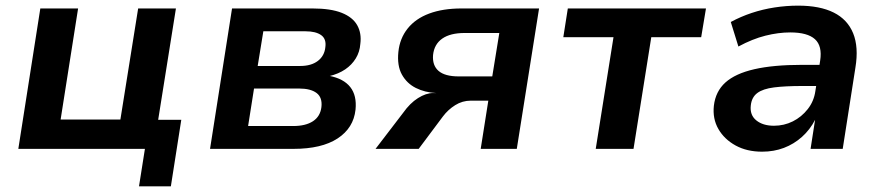

<svg xmlns="http://www.w3.org/2000/svg" viewBox="-20 -528 3131 681"><path d="M473 133 494 0H45L123 -498H257L195 -104H407L470 -498H604L541 -103H623L586 133Z M725 0 803 -498H1088Q1153 -498 1192 -482.5Q1231 -467 1247 -438.5Q1263 -410 1258 -372Q1256 -344 1242 -321Q1228 -298 1204.5 -282Q1181 -266 1148 -258V-259Q1199 -249 1222.5 -219Q1246 -189 1241 -139Q1234 -74 1177.5 -37Q1121 0 1021 0ZM860 -81H1020Q1064 -81 1090 -98Q1116 -115 1120 -148Q1124 -182 1103 -198Q1082 -214 1041 -214H881ZM894 -294H1045Q1084 -294 1107.5 -312Q1131 -330 1134 -361Q1138 -390 1119 -403.5Q1100 -417 1064 -417H914Z M1312 0 1410 -128Q1434 -162 1462.5 -180Q1491 -198 1516 -198H1527Q1487 -200 1455 -216Q1423 -232 1405.5 -263.5Q1388 -295 1393 -344Q1398 -392 1426 -427Q1454 -462 1502.5 -480Q1551 -498 1617 -498H1892L1813 0H1685L1712 -171H1650Q1620 -171 1594.5 -155Q1569 -139 1551 -115L1465 0ZM1607 -257H1726L1751 -411H1628Q1577 -411 1548.5 -391Q1520 -371 1516 -333Q1513 -296 1535.5 -276.5Q1558 -257 1607 -257Z M2093 0 2156 -396H1978L1994 -498H2484L2467 -396H2290L2227 0Z M2683 10Q2629 10 2589 -12Q2549 -34 2528 -70.5Q2507 -107 2512 -153Q2518 -204 2553 -235.5Q2588 -267 2655.5 -282.5Q2723 -298 2825 -298H2903L2892 -223H2826Q2765 -223 2725.5 -218Q2686 -213 2666 -198Q2646 -183 2643 -154Q2639 -120 2662.5 -101Q2686 -82 2725 -82Q2761 -82 2792 -97.5Q2823 -113 2845 -141Q2867 -169 2872 -205L2889 -313Q2897 -365 2870.5 -389Q2844 -413 2783 -413Q2741 -413 2695 -401.5Q2649 -390 2599 -363L2572 -450Q2607 -469 2646 -482Q2685 -495 2727 -501.5Q2769 -508 2811 -508Q2888 -508 2937 -483.5Q2986 -459 3006 -410Q3026 -361 3014 -288L2969 0H2855L2871 -103Q2853 -68 2824.5 -42.5Q2796 -17 2760.5 -3.5Q2725 10 2683 10Z"/></svg>

Font: Nunito Sans 8pt
Style: Bold Italic
Weight: 700
Italic angle: -9°
Version: Version 3.101;gftools[0.9.27]